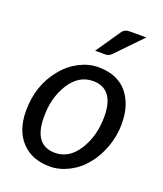

<svg xmlns="http://www.w3.org/2000/svg" viewBox="-136 -814 773 910"><g transform="rotate(20 251.0 -359.5)"><path d="M222.7 6.8Q131.8 6.8 79.6 -49.3Q27.3 -105.5 27.3 -203.6Q27.3 -332.5 102.1 -422.9Q136.7 -465.8 184.1 -490.2Q231.4 -514.6 279.8 -514.6Q417 -514.6 460.9 -392.6Q475.1 -353.5 475.1 -296.9Q475.1 -240.2 455.1 -184.1Q435.1 -127.4 400.4 -85Q366.2 -42 318.4 -17.6Q270.5 6.8 222.7 6.8ZM224.1 -62.5Q294.9 -62.5 340.3 -134.3Q385.7 -206.1 385.7 -303.7Q385.7 -373.5 358.4 -409.2Q331.1 -444.8 278.3 -444.3Q206.5 -444.3 161.1 -372.6Q116.2 -300.8 117.2 -204.1Q117.2 -62.5 224.1 -62.5ZM289.1 -582.5H237.8L320.8 -703.6Q333.5 -724.6 360.4 -724.6H444.3L320.3 -596.2Q307.6 -582.5 289.1 -582.5Z"/></g></svg>

Font: Lato-Italic
Style: Italic
Weight: 400
Italic angle: -7°
Designer: Lukasz Dziedzic
Foundry: tyPoland Lukasz Dziedzic
Version: Version 1.104; Western+Polish opensource